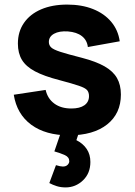

<svg xmlns="http://www.w3.org/2000/svg" viewBox="-20 -575 587 837"><path d="M266 242Q245 242 227.5 236.5Q210 231 195 223L224 145Q243.5 151 254 151Q267.5 151 274.8 143.5Q282 136 282 128Q282 110 262.8 101.2Q243.5 92.5 217 85L252 -17L331 -18L313 36Q342.5 51 358.2 74.8Q374 98.5 374 131Q374 180.5 341.8 211.2Q309.5 242 266 242ZM281 15Q179 15 116.2 -31.2Q53.5 -77.5 40 -162L179 -183Q187.5 -145 216.8 -123.5Q246 -102 291 -102Q328 -102 348 -116.2Q368 -130.5 368 -156Q368 -172 360 -181.8Q352 -191.5 324.2 -201Q296.5 -210.5 238 -226Q172 -243 132.5 -264Q93 -285 75.5 -314.2Q58 -343.5 58 -385Q58 -437 84.5 -475.2Q111 -513.5 159.2 -534.2Q207.5 -555 273 -555Q336.5 -555 385.5 -535.5Q434.5 -516 464.8 -480Q495 -444 502 -395L363 -370Q359.5 -400 337 -417.5Q314.5 -435 276 -438Q238.5 -440.5 215.8 -428Q193 -415.5 193 -392Q193 -378 202.8 -368.5Q212.5 -359 243.2 -349Q274 -339 337 -323Q398.5 -307 435.8 -285.8Q473 -264.5 490 -234.8Q507 -205 507 -163Q507 -80 447 -32.5Q387 15 281 15Z"/></svg>

Font: Manrope ExtraLight ExtraBold
Style: Regular
Weight: 800
Version: Version 4.504